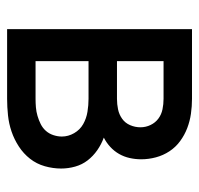

<svg xmlns="http://www.w3.org/2000/svg" viewBox="-30 -530 560 540"><g transform="rotate(90 250.0 -260.0)"><path d="M62 0V-520H258Q279 -520 300 -517Q321 -514 340.5 -506.5Q360 -499 377 -486.5Q394 -474 405.5 -456.5Q417 -439 422.5 -418.5Q428 -398 428 -377Q428 -361 424.5 -345Q421 -329 413 -315Q405 -301 393 -290Q381 -279 367 -272Q386 -265 402.5 -253.5Q419 -242 431 -226.5Q443 -211 448.5 -191.5Q454 -172 454 -152Q454 -129 447.5 -106Q441 -83 426.5 -64.5Q412 -46 392 -33Q372 -20 350 -12.5Q328 -5 304.5 -2.5Q281 0 258 0ZM152 -309H258Q273 -309 287.5 -312Q302 -315 314 -323.5Q326 -332 332 -346Q338 -360 338 -375Q338 -390 331.5 -403.5Q325 -417 313.5 -425.5Q302 -434 287.5 -437Q273 -440 258 -440H152ZM152 -80H258Q270 -80 282 -81Q294 -82 306 -85.5Q318 -89 329 -94.5Q340 -100 348 -109Q356 -118 360 -130Q364 -142 364 -154Q364 -172 354.5 -188.5Q345 -205 329 -214Q313 -223 294.5 -226Q276 -229 258 -229H152Z"/></g></svg>

Font: Iosevka Bendy Medium
Style: Regular
Weight: 500
Monospace: yes
Designer: Belleve Invis
Foundry: Belleve Invis
Version: Version 30.1.2